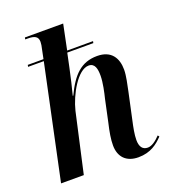

<svg xmlns="http://www.w3.org/2000/svg" viewBox="-140 -863 868 976"><g transform="rotate(-20 294.5 -375.0)"><path d="M442 10C509 10 547 -22 577 -53L571 -61C548 -37 525 -20 503 -20C475 -20 461 -40 461 -76C461 -105 468 -141 477 -181L507 -320C514 -355 525 -400 525 -434C525 -495 497 -546 419 -546C332 -546 283 -495 237 -398H234C241 -424 259 -498 267 -538L283 -614H424L426 -624H286L314 -760H107L105 -750H119C157 -750 174 -740 174 -712C174 -703 172 -688 167 -668L158 -624H73L71 -614H156L26 0H149L221 -322C240 -401 302 -515 362 -515C396 -515 402 -482 402 -447C402 -408 390 -356 383 -328L358 -211C346 -160 340 -124 340 -91C340 -29 376 10 442 10Z"/></g></svg>

Font: Noto Serif Display SemiCondensed SemiBold
Style: Italic
Weight: 600
Width: 4
Italic angle: -12°
Designer: Monotype Design Team
Foundry: Monotype Imaging Inc.
Version: Version 2.009